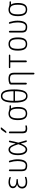

<svg xmlns="http://www.w3.org/2000/svg" viewBox="2242 -3038 1015 5540"><g transform="rotate(-90 2750.0 -267.5)"><path d="M200.2 -280.3Q201.2 -280.3 201.2 -281.2Q201.2 -283.2 199.2 -283.2Q144.5 -297.9 117.2 -329.6Q89.8 -361.3 89.8 -402.3Q89.8 -460 137.2 -495.1Q184.6 -530.3 268.6 -530.3Q326.2 -530.3 391.6 -508.8Q414.1 -502 414.1 -478.5Q414.1 -470.7 407.2 -466.3Q400.4 -461.9 391.6 -464.8Q328.1 -487.3 271.5 -487.3Q214.8 -487.3 177.7 -466.8Q140.6 -446.3 140.6 -399.4Q140.6 -354.5 184.6 -327.6Q228.5 -300.8 315.4 -300.8H335Q342.8 -300.8 349.1 -294.4Q355.5 -288.1 355.5 -280.3Q355.5 -272.5 349.1 -266.1Q342.8 -259.8 335 -259.8H315.4Q132.8 -259.8 131.8 -141.6Q131.8 -88.9 167.5 -61Q203.1 -33.2 271.5 -33.2Q335.9 -33.2 398.4 -55.7Q405.3 -58.6 412.1 -53.7Q418.9 -48.8 418.9 -41Q418.9 -17.6 397.5 -10.7Q334 10.7 268.6 9.8Q178.7 9.8 129.9 -30.3Q81.1 -70.3 81.1 -139.6Q81.1 -187.5 110.4 -227.1Q139.6 -266.6 200.2 -280.3Z M748 9.8Q657.2 9.8 619.1 -25.9Q581.1 -61.5 581.1 -150.4V-495.1Q581.1 -505.9 588.4 -512.7Q595.7 -519.5 606 -519.5Q616.2 -519.5 623.5 -512.7Q630.9 -505.9 630.9 -495.1V-150.4Q630.9 -84 657.2 -58.1Q683.6 -32.2 748 -32.2Q873 -32.2 873 -276.4Q873 -376 835.9 -496.1Q833 -504.9 838.4 -512.2Q843.8 -519.5 853.5 -519.5Q878.9 -519.5 886.7 -495.1Q923.8 -374 923.8 -269.5Q923.8 9.8 748 9.8Z M1207 -485.4Q1155.3 -485.4 1125 -427.7Q1094.7 -370.1 1094.7 -260.3Q1094.7 -150.4 1125 -93.3Q1155.3 -36.1 1207 -36.1Q1293 -36.1 1357.4 -241.2Q1359.4 -246.1 1357.4 -251Q1312.5 -391.6 1279.3 -438.5Q1246.1 -485.4 1207 -485.4ZM1204.1 9.8Q1132.8 9.8 1088.4 -58.6Q1043.9 -127 1043.9 -259.8Q1043.9 -391.6 1087.9 -460.9Q1131.8 -530.3 1204.1 -530.3Q1255.9 -530.3 1293.9 -489.3Q1332 -448.2 1377 -325.2Q1377.9 -325.2 1379.9 -326.2Q1399.4 -408.2 1415 -495.1Q1417 -505.9 1424.8 -512.7Q1432.6 -519.5 1442.9 -519.5Q1453.1 -519.5 1459 -512.2Q1464.8 -504.9 1462.9 -496.1Q1436.5 -354.5 1406.2 -252Q1404.3 -248 1406.2 -243.2Q1434.6 -155.3 1469.7 -24.4Q1471.7 -15.6 1466.3 -7.8Q1460.9 0 1451.2 0Q1426.8 0 1419.9 -24.4Q1402.3 -95.7 1380.9 -169.9Q1379.9 -170.9 1377.9 -169.9Q1306.6 9.8 1204.1 9.8Z M1815.4 9.8Q1735.4 9.8 1705.1 -21Q1674.8 -51.8 1674.8 -134.8V-495.1Q1674.8 -505.9 1682.6 -512.7Q1690.4 -519.5 1700.2 -519.5Q1710.9 -519.5 1718.3 -512.2Q1725.6 -504.9 1725.6 -495.1V-139.6Q1725.6 -75.2 1744.1 -54.7Q1762.7 -34.2 1820.3 -34.2Q1849.6 -34.2 1882.8 -42Q1890.6 -43.9 1897.9 -39.6Q1905.3 -35.2 1905.3 -27.3Q1905.3 -2.9 1882.8 2Q1848.6 9.8 1815.4 9.8ZM1700.2 -589.8Q1692.4 -589.8 1687.5 -597.7Q1682.6 -605.5 1688.5 -612.3L1767.6 -725.6Q1789.1 -754.9 1824.2 -754.9H1826.2Q1835.9 -754.9 1840.3 -745.6Q1844.7 -736.3 1837.9 -727.5L1742.2 -610.4Q1727.5 -589.8 1700.2 -589.8Z M2350.6 -435.1Q2317.4 -488.3 2245.1 -488.3Q2172.9 -488.3 2139.6 -435.1Q2106.4 -381.8 2106.4 -259.8Q2106.4 -137.7 2139.6 -85Q2172.9 -32.2 2245.1 -32.2Q2317.4 -32.2 2350.6 -85Q2383.8 -137.7 2383.8 -259.8Q2383.8 -381.8 2350.6 -435.1ZM2245.1 -530.3Q2285.2 -530.3 2328.1 -515.1Q2371.1 -500 2409.2 -500H2462.9Q2470.7 -500 2477.5 -493.7Q2484.4 -487.3 2484.4 -479Q2484.4 -470.7 2477.5 -464.4Q2470.7 -458 2462.9 -458H2390.6H2389.6V-456.1Q2434.6 -391.6 2434.6 -259.8Q2434.6 -121.1 2387.7 -55.7Q2340.8 9.8 2245.1 9.8Q2149.4 9.8 2102.1 -55.7Q2054.7 -121.1 2054.7 -260.3Q2054.7 -399.4 2102.1 -464.8Q2149.4 -530.3 2245.1 -530.3Z M2616.2 -343.8Q2611.3 -343.8 2611.3 -338.9Q2612.3 -243.2 2623.5 -178.2Q2634.8 -113.3 2654.8 -80.6Q2674.8 -47.9 2697.3 -35.6Q2719.7 -23.4 2750 -23.4Q2780.3 -23.4 2802.7 -35.6Q2825.2 -47.9 2845.2 -80.6Q2865.2 -113.3 2876.5 -178.2Q2887.7 -243.2 2888.7 -338.9Q2888.7 -343.8 2883.8 -343.8ZM2611.3 -390.6Q2611.3 -385.7 2616.2 -385.7H2883.8Q2888.7 -385.7 2888.7 -390.6Q2887.7 -486.3 2876.5 -551.8Q2865.2 -617.2 2845.2 -649.4Q2825.2 -681.6 2802.7 -694.3Q2780.3 -707 2750 -707Q2719.7 -707 2697.3 -694.3Q2674.8 -681.6 2654.8 -649.4Q2634.8 -617.2 2623.5 -552.2Q2612.3 -487.3 2611.3 -390.6ZM2892.6 -68.4Q2844.7 19.5 2750 19.5Q2655.3 19.5 2607.4 -68.4Q2559.6 -156.2 2559.6 -365.2Q2559.6 -574.2 2607.4 -662.1Q2655.3 -750 2750 -750Q2844.7 -750 2892.6 -662.1Q2940.4 -574.2 2940.4 -365.2Q2940.4 -156.2 2892.6 -68.4Z M3082 -26.4V-458Q3082 -495.1 3115.2 -507.8Q3175.8 -530.3 3242.2 -530.3Q3342.8 -530.3 3382.3 -493.2Q3421.9 -456.1 3421.9 -365.2V195.3Q3421.9 206.1 3415 212.9Q3408.2 219.7 3398.4 219.7Q3387.7 219.7 3379.9 212.4Q3372.1 205.1 3372.1 195.3V-365.2Q3372.1 -433.6 3343.8 -460.9Q3315.4 -488.3 3242.2 -488.3Q3182.6 -488.3 3137.7 -463.9Q3133.8 -460.9 3133.8 -456.1V-26.4Q3133.8 -16.6 3126 -8.3Q3118.2 0 3107.9 0Q3097.7 0 3089.8 -7.8Q3082 -15.6 3082 -26.4Z M3574.2 -478.5Q3566.4 -478.5 3560.1 -485.4Q3553.7 -492.2 3553.7 -500Q3553.7 -507.8 3560.1 -513.7Q3566.4 -519.5 3574.2 -519.5H3925.8Q3933.6 -519.5 3939.9 -513.7Q3946.3 -507.8 3946.3 -500Q3946.3 -492.2 3939.9 -485.4Q3933.6 -478.5 3925.8 -478.5H3780.3Q3776.4 -478.5 3776.4 -473.6V-26.4Q3776.4 -16.6 3768.1 -8.3Q3759.8 0 3750 0Q3740.2 0 3731.9 -7.8Q3723.6 -15.6 3723.6 -26.4V-473.6Q3723.6 -478.5 3719.7 -478.5Z M4355.5 -436Q4323.2 -488.3 4250 -488.3Q4176.8 -488.3 4144.5 -436Q4112.3 -383.8 4112.3 -259.8Q4112.3 -135.7 4144.5 -84Q4176.8 -32.2 4250 -32.2Q4323.2 -32.2 4355.5 -84Q4387.7 -135.7 4387.7 -259.8Q4387.7 -383.8 4355.5 -436ZM4393.6 -54.7Q4346.7 9.8 4250 9.8Q4153.3 9.8 4106.4 -54.7Q4059.6 -119.1 4059.6 -260.3Q4059.6 -401.4 4106.4 -465.8Q4153.3 -530.3 4250 -530.3Q4346.7 -530.3 4393.6 -465.8Q4440.4 -401.4 4440.4 -260.3Q4440.4 -119.1 4393.6 -54.7Z M4748 9.8Q4657.2 9.8 4619.1 -25.9Q4581.1 -61.5 4581.1 -150.4V-495.1Q4581.1 -505.9 4588.4 -512.7Q4595.7 -519.5 4606 -519.5Q4616.2 -519.5 4623.5 -512.7Q4630.9 -505.9 4630.9 -495.1V-150.4Q4630.9 -84 4657.2 -58.1Q4683.6 -32.2 4748 -32.2Q4873 -32.2 4873 -276.4Q4873 -376 4835.9 -496.1Q4833 -504.9 4838.4 -512.2Q4843.8 -519.5 4853.5 -519.5Q4878.9 -519.5 4886.7 -495.1Q4923.8 -374 4923.8 -269.5Q4923.8 9.8 4748 9.8Z M5350.6 -435.1Q5317.4 -488.3 5245.1 -488.3Q5172.9 -488.3 5139.6 -435.1Q5106.4 -381.8 5106.4 -259.8Q5106.4 -137.7 5139.6 -85Q5172.9 -32.2 5245.1 -32.2Q5317.4 -32.2 5350.6 -85Q5383.8 -137.7 5383.8 -259.8Q5383.8 -381.8 5350.6 -435.1ZM5245.1 -530.3Q5285.2 -530.3 5328.1 -515.1Q5371.1 -500 5409.2 -500H5462.9Q5470.7 -500 5477.5 -493.7Q5484.4 -487.3 5484.4 -479Q5484.4 -470.7 5477.5 -464.4Q5470.7 -458 5462.9 -458H5390.6H5389.6V-456.1Q5434.6 -391.6 5434.6 -259.8Q5434.6 -121.1 5387.7 -55.7Q5340.8 9.8 5245.1 9.8Q5149.4 9.8 5102.1 -55.7Q5054.7 -121.1 5054.7 -260.3Q5054.7 -399.4 5102.1 -464.8Q5149.4 -530.3 5245.1 -530.3Z"/></g></svg>

Font: Rounded-L Mgen+ 1mn light
Style: Regular
Weight: 200
Designer: [Source Han Sans]
Ryoko NISHIZUKA  (kana & ideographs); Paul D. Hunt (Latin, Greek & Cyrillic); Wenlong ZHANG  (bopomofo
Version: Version 1.059.20150602